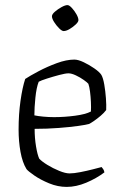

<svg xmlns="http://www.w3.org/2000/svg" viewBox="-20 -734 473 754"><path d="M242 0Q207 0 173 -14Q139 -28 114.5 -45Q90 -62 84 -70Q68 -96 60.5 -137.5Q53 -179 53 -225Q53 -285 60.5 -338Q68 -391 79 -424Q97 -436 131 -454Q165 -472 203 -486Q241 -500 272 -500Q287 -500 309 -489.5Q331 -479 351 -465Q371 -451 378 -440Q385 -428 389.5 -402Q394 -376 396 -348Q398 -320 397 -302Q389 -291 375.5 -279.5Q362 -268 349 -259Q336 -250 329 -247Q319 -244 287.5 -239.5Q256 -235 210.5 -231.5Q165 -228 116 -228Q116 -192 121.5 -159Q127 -126 134 -111Q144 -100 166 -86.5Q188 -73 212.5 -63Q237 -53 253 -53Q270 -53 295.5 -58Q321 -63 344.5 -69Q368 -75 379 -78Q382 -75 385.5 -69.5Q389 -64 390 -57Q358 -33 318.5 -16.5Q279 0 242 0ZM192 -274Q233 -274 274.5 -279.5Q316 -285 337 -296Q338 -312 337 -333.5Q336 -355 333.5 -374.5Q331 -394 327 -405Q323 -410 309 -420Q295 -430 278 -438Q261 -446 249 -446Q237 -446 212.5 -439.5Q188 -433 164.5 -425.5Q141 -418 132 -413Q123 -390 119 -350.5Q115 -311 115 -281Q129 -278 150 -276Q171 -274 192 -274ZM230 -612Q223 -612 212 -623Q201 -634 192.5 -647.5Q184 -661 184 -670Q184 -678 195.5 -688Q207 -698 221.5 -706Q236 -714 245 -714Q252 -714 262.5 -702.5Q273 -691 280.5 -677.5Q288 -664 288 -655Q288 -648 277.5 -638Q267 -628 253.5 -620Q240 -612 230 -612Z"/></svg>

Font: Texturina 72pt ExtraLight
Style: Regular
Weight: 200
Designer: Guillermo Torres Carreño
Foundry: Omnibus-Type
Version: Version 1.002; ttfautohint (v1.8.3)